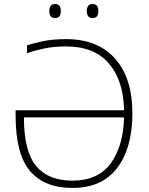

<svg xmlns="http://www.w3.org/2000/svg" viewBox="-20 -917 734 947"><path d="M306 -688Q246 -688 198.5 -678Q151 -668 113 -655V-693Q148 -705 195.5 -714.5Q243 -724 306 -724Q462 -724 547.5 -628Q633 -532 633 -359Q633 -187 558 -88.5Q483 10 337 10Q200 10 128.5 -73Q57 -156 57 -347V-373H592Q589 -520 517 -604Q445 -688 306 -688ZM337 -26Q463 -26 525.5 -110.5Q588 -195 592 -338H98Q98 -171 158 -98.5Q218 -26 337 -26ZM223 -863Q223 -878 229.5 -887.5Q236 -897 251 -897Q268 -897 274 -887.5Q280 -878 280 -863Q280 -847 274 -837.5Q268 -828 251 -828Q236 -828 229.5 -837.5Q223 -847 223 -863ZM408 -863Q408 -878 414.5 -887.5Q421 -897 436 -897Q453 -897 459 -887.5Q465 -878 465 -863Q465 -847 459 -837.5Q453 -828 436 -828Q421 -828 414.5 -837.5Q408 -847 408 -863Z"/></svg>

Font: Noto Sans ExtraLight
Style: Regular
Weight: 200
Designer: Monotype Design Team
Foundry: Monotype Imaging Inc.
Version: Version 2.007